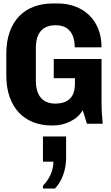

<svg xmlns="http://www.w3.org/2000/svg" viewBox="-20 -716 640 1111"><path d="M277.5 10Q221.5 10 173.8 -8.2Q126 -26.5 90.8 -63Q55.5 -99.5 36 -154Q16.5 -208.5 16.5 -281V-404Q16.5 -476.5 36 -531.2Q55.5 -586 91.5 -622.8Q127.5 -659.5 177 -677.8Q226.5 -696 286.5 -696H314Q368 -696 414 -679Q460 -662 494.5 -629.5Q529 -597 548.2 -549.8Q567.5 -502.5 567.5 -442H412.5Q412.5 -477 402.2 -505.8Q392 -534.5 367.8 -552.2Q343.5 -570 299.5 -570Q267 -570 241.8 -557Q216.5 -544 202 -515Q187.5 -486 187.5 -436.5V-250.5Q187.5 -213.5 196 -188Q204.5 -162.5 219.5 -146.8Q234.5 -131 255.2 -123.8Q276 -116.5 300 -116.5Q332 -116.5 357.8 -127Q383.5 -137.5 398.5 -163Q413.5 -188.5 413.5 -233V-263.5H291V-374.5H567.5V-137Q567.5 -93 569.2 -62.5Q571 -32 574.5 0H483L458.5 -78.5Q435.5 -37.5 388 -13.8Q340.5 10 288 10ZM228.5 375V359Q259 327 274 291.5Q289 256 289 219.5H228.5V73.5H362.5V197.5Q362.5 247 346.5 293.5Q330.5 340 298 375Z"/></svg>

Font: Chivo Mono Medium
Style: Regular
Weight: 500
Monospace: yes
Designer: Hector Gatti
Foundry: Omnibus-Type
Version: Version 1.008